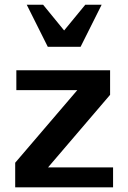

<svg xmlns="http://www.w3.org/2000/svg" viewBox="-20 -800 547 820"><path d="M414.1 -779.8 324.2 -600.1H184.1L94.2 -779.8H164.1L253.9 -669.9L344.2 -779.8ZM462.9 0H44.9V-105L310.1 -415H49.8V-500H450.2V-395L185.1 -85H462.9Z"/></svg>

Font: Perun
Style: Bold
Weight: 700
Foundry: Copyright (c) Stefan Peev, Context Ltd, 2016
Version: Version 1.0000